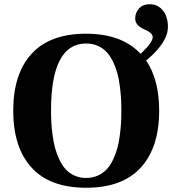

<svg xmlns="http://www.w3.org/2000/svg" viewBox="-20 -865 808 900"><path d="M383.8 -707Q550.8 -707 639.2 -612.8Q695.8 -665.5 695.8 -690.9Q695.8 -703.1 682.9 -712.6Q669.9 -722.2 654.8 -728.3Q639.6 -734.4 626.7 -747.1Q613.8 -759.8 613.8 -777.8Q613.8 -805.7 631.8 -825.4Q649.9 -845.2 682.1 -845.2Q719.2 -845.2 743.2 -816.4Q767.1 -787.6 767.1 -738.8Q767.1 -666 665 -581.1Q726.1 -491.7 726.1 -346.2Q726.1 -173.3 639.6 -79.1Q553.2 15.1 383.8 15.1Q214.4 15.1 128.2 -79.1Q42 -173.3 42 -346.2Q42 -519 128.2 -613Q214.4 -707 383.8 -707ZM219.2 -346.2Q219.2 -316.9 220.7 -290.3Q222.2 -263.7 226.6 -231Q231 -198.2 238.3 -170.9Q245.6 -143.6 258.3 -116.9Q271 -90.3 287.6 -71.8Q304.2 -53.2 328.9 -42Q353.5 -30.8 383.8 -30.8Q414.1 -30.8 439 -42.2Q463.9 -53.7 480.7 -72Q497.6 -90.3 510.3 -117.2Q522.9 -144 530.3 -171.1Q537.6 -198.2 541.7 -231Q545.9 -263.7 547.4 -290.3Q548.8 -316.9 548.8 -346.2Q548.8 -375.5 547.4 -402.1Q545.9 -428.7 541.7 -461.4Q537.6 -494.1 530.3 -521.2Q522.9 -548.3 510.3 -575Q497.6 -601.6 480.7 -620.1Q463.9 -638.7 439 -649.9Q414.1 -661.1 383.8 -661.1Q219.2 -661.1 219.2 -346.2Z"/></svg>

Font: Linguistics Pro
Style: Bold
Weight: 700
Designer: Stefan Peev, Context Ltd
Foundry: Stefan Peev, Context Ltd
Version: Version 001.000